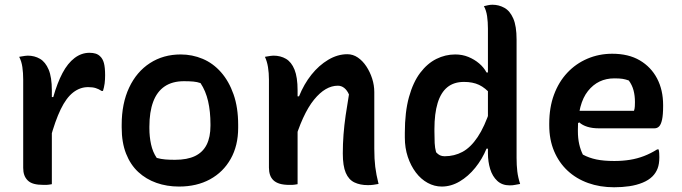

<svg xmlns="http://www.w3.org/2000/svg" viewBox="-20 -777 2880 811"><path d="M192 -367H205Q222 -427 244 -468.5Q266 -510 295 -532Q324 -554 358 -554Q373 -554 384 -550.5Q395 -547 403 -539Q414 -529 419 -510.5Q424 -492 424 -459Q424 -450 423.5 -441.5Q423 -433 422 -424.5Q421 -416 419 -408Q417 -400 415 -393H409Q397 -401 384 -405Q371 -409 352 -409Q318 -409 289 -386.5Q260 -364 236.5 -315.5Q213 -267 192 -190ZM199 1Q192 2 186.5 3Q181 4 176 4Q171 4 165 4Q140 4 123.5 -0.5Q107 -5 97 -15Q87 -25 82.5 -38Q78 -51 78 -68Q78 -109 78 -147.5Q78 -186 78 -223.5Q78 -261 78 -297Q78 -333 78 -369.5Q78 -406 78 -441Q78 -469 74.5 -493.5Q71 -518 61 -537Q67 -538 73 -539Q79 -540 85.5 -541Q92 -542 97 -542Q126 -542 149 -528.5Q172 -515 185.5 -483Q199 -451 199 -395Q199 -355 199 -313.5Q199 -272 199 -231Q199 -190 199 -150.5Q199 -111 199 -72.5Q199 -34 199 1Z M743 -547Q792 -547 836 -528.5Q880 -510 913.5 -472Q947 -434 966.5 -378.5Q986 -323 986 -250V-237Q986 -162 954.5 -106Q923 -50 867 -19.5Q811 11 736 11Q685 11 641 -4.5Q597 -20 564 -50.5Q531 -81 512.5 -128Q494 -175 494 -238V-250Q494 -340 525.5 -407Q557 -474 613.5 -510.5Q670 -547 743 -547ZM757 -434Q708 -434 675.5 -412Q643 -390 627 -347Q611 -304 611 -242V-235Q611 -200 618 -167.5Q625 -135 642 -110Q660 -105 678 -103.5Q696 -102 719 -102Q771 -102 804 -118Q837 -134 853 -166Q869 -198 869 -246V-252Q869 -306 859 -349.5Q849 -393 827 -426Q813 -431 796.5 -432.5Q780 -434 757 -434Z M1579 0Q1568 2 1557.5 3.5Q1547 5 1534 5Q1501 5 1477 -6.5Q1453 -18 1440.5 -47Q1428 -76 1428 -129Q1428 -169 1431 -208.5Q1434 -248 1440 -289.5Q1446 -331 1454 -378Q1446 -396 1434 -405.5Q1422 -415 1407 -415Q1381 -415 1356 -400.5Q1331 -386 1306.5 -356Q1282 -326 1260 -278Q1238 -230 1219 -163L1218 -370H1243Q1264 -422 1295.5 -461.5Q1327 -501 1366.5 -524.5Q1406 -548 1447 -548Q1471 -548 1491.5 -534Q1512 -520 1527.5 -496.5Q1543 -473 1552 -445Q1561 -417 1561 -388Q1561 -348 1561 -308.5Q1561 -269 1561 -229Q1561 -189 1561 -149Q1561 -105 1565 -72.5Q1569 -40 1579 0ZM1237 1Q1230 2 1224.5 3Q1219 4 1214 4Q1209 4 1203 4Q1178 4 1161.5 -1Q1145 -6 1135 -15.5Q1125 -25 1120.5 -38.5Q1116 -52 1116 -69Q1116 -119 1116 -167Q1116 -215 1116 -260.5Q1116 -306 1116 -351Q1116 -396 1116 -441Q1116 -469 1112 -493.5Q1108 -518 1099 -537Q1105 -538 1111 -539Q1117 -540 1123.5 -541Q1130 -542 1135 -542Q1165 -542 1188 -528.5Q1211 -515 1224 -483Q1237 -451 1237 -395Q1237 -328 1237 -259Q1237 -190 1237 -124Q1237 -58 1237 1Z M1903 -547Q1933 -547 1958.5 -536.5Q1984 -526 2004 -509Q2024 -492 2035 -471H2055V-377Q2030 -406 2003.5 -418.5Q1977 -431 1940 -431Q1897 -431 1869.5 -408.5Q1842 -386 1828.5 -341.5Q1815 -297 1815 -232V-222Q1815 -194 1816 -173Q1817 -152 1822 -134Q1830 -125 1838.5 -121Q1847 -117 1858 -117Q1899 -117 1933.5 -135.5Q1968 -154 1997.5 -198Q2027 -242 2051 -315V-149H2035Q2017 -105 1987.5 -68.5Q1958 -32 1921.5 -10.5Q1885 11 1846 11Q1815 11 1786.5 -4.5Q1758 -20 1736.5 -48.5Q1715 -77 1702.5 -114.5Q1690 -152 1690 -196V-216Q1690 -304 1707.5 -367Q1725 -430 1755 -469.5Q1785 -509 1823 -528Q1861 -547 1903 -547ZM2060 -757Q2087 -757 2110.5 -744Q2134 -731 2148 -699Q2162 -667 2162 -610Q2162 -546 2162 -483Q2162 -420 2162 -358Q2162 -296 2162 -234Q2162 -172 2162 -110Q2162 -79 2165 -53.5Q2168 -28 2177 0Q2172 1 2166 2Q2160 3 2155 4Q2150 5 2145 5.5Q2140 6 2133 6Q2101 6 2080.5 -13Q2060 -32 2050.5 -63Q2041 -94 2041 -130Q2041 -204 2041 -269Q2041 -334 2041 -395.5Q2041 -457 2041 -521Q2041 -585 2041 -656Q2041 -684 2037.5 -708.5Q2034 -733 2024 -751Q2029 -752 2033 -753Q2037 -754 2041.5 -755Q2046 -756 2050.5 -756.5Q2055 -757 2060 -757Z M2566 -550Q2635 -550 2682.5 -522Q2730 -494 2755.5 -445.5Q2781 -397 2781 -333V-329Q2781 -292 2776.5 -271.5Q2772 -251 2764 -243Q2756 -235 2745 -235H2508Q2482 -235 2461 -241.5Q2440 -248 2427 -260L2407 -250L2410 -309H2658Q2661 -318 2661.5 -328Q2662 -338 2662 -346Q2662 -373 2656 -395.5Q2650 -418 2636 -437Q2622 -442 2609.5 -444Q2597 -446 2575 -446Q2506 -446 2463.5 -392.5Q2421 -339 2421 -230V-223Q2421 -193 2426.5 -168.5Q2432 -144 2442 -124Q2468 -110 2499 -103.5Q2530 -97 2575 -97Q2610 -97 2641 -102Q2672 -107 2700.5 -118Q2729 -129 2756 -146H2762Q2764 -138 2764.5 -130Q2765 -122 2765 -113Q2765 -84 2757.5 -65Q2750 -46 2736 -32Q2720 -16 2694.5 -5.5Q2669 5 2638.5 9.5Q2608 14 2574 14Q2514 14 2464 -4Q2414 -22 2377.5 -56Q2341 -90 2320.5 -138.5Q2300 -187 2300 -248V-255Q2300 -323 2320 -377Q2340 -431 2376 -469.5Q2412 -508 2461 -529Q2510 -550 2566 -550Z"/></svg>

Font: Recursive Casual SemiBold
Style: Regular
Weight: 600
Version: Version 1.047